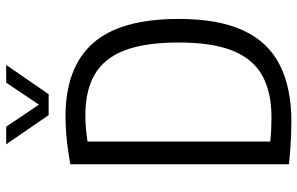

<svg xmlns="http://www.w3.org/2000/svg" viewBox="-196 -790 992 641"><g transform="rotate(-90 300.5 -470.0)"><path d="M214.5 6.3Q192.4 6.3 170 5.4Q147.5 4.5 123.4 2.8Q99.2 1 72.2 -1.7V-731.7Q96.9 -736.2 123.4 -739.9Q149.9 -743.6 177.1 -745.7Q204.3 -747.8 231.8 -747.8Q394.7 -747.8 476 -656.4Q557.3 -565 557.3 -370Q557.3 -236.9 518.7 -154Q480 -71.1 403.6 -32.4Q327.3 6.3 214.5 6.3ZM229.1 -60.2Q311.9 -60.2 367.3 -90.4Q422.8 -120.6 450.7 -188.6Q478.6 -256.7 478.6 -370Q478.6 -481.6 452.3 -550.3Q426 -618.9 372.2 -650.2Q318.4 -681.5 236.5 -681.5Q216 -681.5 193 -679.7Q169.9 -677.9 147.9 -674.3V-64.2Q170.7 -61.8 190.4 -61Q210 -60.2 229.1 -60.2ZM236.2 -804.1 138.7 -945.8H197.6L276.9 -827.9H265.3L344.6 -945.8H403.6L306.1 -804.1Z"/></g></svg>

Font: Encode Sans SC Condensed Thin
Style: Regular
Weight: 100
Width: 3
Designer: Multiple Designers
Foundry: Impallari Type
Version: Version 3.002